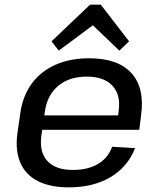

<svg xmlns="http://www.w3.org/2000/svg" viewBox="-20 -799 685 827"><path d="M276 8Q196 8 143 -19Q90 -46 67.5 -98.5Q45 -151 55 -225L68 -315Q79 -388 117.5 -440Q156 -492 219 -520Q282 -548 364 -548Q489 -548 547 -483Q605 -418 587 -297L580 -240H162L158 -214Q149 -143 184.5 -105Q220 -67 294 -67Q359 -67 402.5 -93Q446 -119 463 -167L562 -161Q530 -80 456 -36Q382 8 276 8ZM171 -302H489L491 -321Q501 -390 464.5 -429.5Q428 -469 354 -469Q278 -469 230.5 -429Q183 -389 173 -317ZM202 -621 368 -779H414L536 -621L494 -581L380 -690L233 -581Z"/></svg>

Font: Pathway Extreme 8pt Thin 12pt Medium
Style: Italic
Weight: 500
Italic angle: -8°
Version: Version 1.001;gftools[0.9.26]